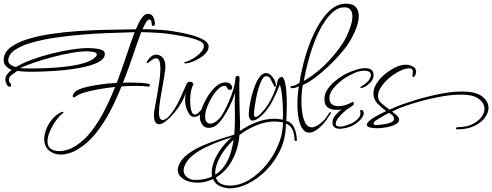

<svg xmlns="http://www.w3.org/2000/svg" viewBox="-210 -690 2694 1051"><path d="M216 127Q192 142 168 149Q144 156 123 156Q84 156 58 133.5Q32 111 32 71Q32 57 35.5 42Q39 27 46 10Q58 -17 78.5 -40.5Q99 -64 127 -77Q128 -78 132 -78Q135 -78 137 -76Q139 -74 137 -73Q114 -55 96 -29.5Q78 -4 65 24Q57 42 53.5 57Q50 72 50 84Q50 112 68 124.5Q86 137 112 137Q162 137 208 106Q254 76 292 26.5Q330 -23 362 -85.5Q394 -148 420 -214Q372 -209 327.5 -201Q283 -193 250.5 -183Q218 -173 205 -162Q200 -157 195 -157Q188 -157 188 -164Q188 -169 191.5 -175.5Q195 -182 203 -189Q217 -201 251.5 -210.5Q286 -220 333 -227Q380 -234 429 -236Q458 -313 482 -385.5Q506 -458 527 -514Q516 -513 473 -512Q430 -511 367.5 -508.5Q305 -506 233 -500Q161 -494 91 -483.5Q21 -473 -37 -456.5Q-95 -440 -130 -415.5Q-165 -391 -165 -357Q-165 -348 -155 -338.5Q-145 -329 -123 -323Q-90 -343 -39.5 -362Q11 -381 68 -395.5Q125 -410 179.5 -418.5Q234 -427 276 -427Q288 -427 309 -425Q330 -423 347 -416.5Q364 -410 364 -395Q364 -372 339 -356Q314 -340 273 -329Q232 -318 185 -311.5Q138 -305 92.5 -302Q47 -299 13 -298Q-21 -297 -34 -297Q-54 -297 -74.5 -298Q-95 -299 -115 -302Q-129 -293 -145 -281Q-161 -269 -161 -254Q-161 -242 -155 -236.5Q-149 -231 -149 -225Q-149 -221 -150 -218Q-151 -215 -156 -215Q-168 -215 -174.5 -230.5Q-181 -246 -181 -254Q-181 -270 -170.5 -283.5Q-160 -297 -146 -308Q-159 -311 -174.5 -325.5Q-190 -340 -190 -360Q-190 -401 -154.5 -429Q-119 -457 -59.5 -475.5Q0 -494 72 -504.5Q144 -515 218.5 -520Q293 -525 359 -526.5Q425 -528 472 -528.5Q519 -529 534 -530Q539 -542 548.5 -562Q558 -582 571 -598Q584 -614 601 -614Q621 -614 629.5 -596Q638 -578 638 -561Q638 -548 627 -548Q621 -548 621 -556Q621 -561 618.5 -572Q616 -583 608 -583Q600 -583 592.5 -572.5Q585 -562 579 -549Q573 -536 570 -530Q581 -530 608.5 -529.5Q636 -529 671.5 -526.5Q707 -524 742 -518Q789 -511 832.5 -499.5Q876 -488 904 -472Q932 -456 932 -436Q932 -418 918.5 -401.5Q905 -385 884.5 -372.5Q864 -360 843.5 -352Q823 -344 808 -343Q802 -342 798.5 -345.5Q795 -349 803 -350Q813 -352 830 -360.5Q847 -369 864.5 -381.5Q882 -394 894 -409Q906 -424 906 -440Q906 -455 883.5 -465.5Q861 -476 830 -483.5Q799 -491 772 -495Q745 -499 736 -501Q702 -507 666 -509.5Q630 -512 602 -513Q574 -514 563 -514Q541 -456 517 -384Q493 -312 463 -237Q476 -238 488 -238Q500 -238 512 -238Q539 -238 562.5 -236.5Q586 -235 605 -231Q610 -231 610 -224Q610 -220 608 -217.5Q606 -215 603 -216Q588 -218 570 -219Q552 -220 532 -220Q496 -220 455 -217Q427 -146 392 -79.5Q357 -13 313.5 41Q270 95 216 127ZM-43 -315Q-20 -315 16 -316Q52 -317 94 -320Q136 -323 177.5 -329Q219 -335 253 -345.5Q287 -356 306 -372Q320 -383 320 -392Q320 -402 302.5 -405.5Q285 -409 265 -409Q228 -409 178 -400Q128 -391 75 -377Q22 -363 -24.5 -347Q-71 -331 -101 -317Q-90 -316 -72 -315.5Q-54 -315 -43 -315Z M660 -71Q660 -55 665 -44Q670 -33 681 -33Q690 -33 704 -43.5Q718 -54 735 -79Q758 -111 776.5 -152.5Q795 -194 812 -232Q816 -240 826 -242Q827 -242 828 -242.5Q829 -243 830 -243Q837 -243 843.5 -238Q850 -233 848 -228Q831 -194 831 -139Q831 -123 833 -105Q835 -87 841 -75Q847 -63 857 -63Q869 -63 887 -84Q894 -94 900 -94Q903 -94 903 -91Q903 -88 895 -75Q877 -50 854 -50Q835 -50 824 -68Q812 -88 807.5 -107Q803 -126 803 -142Q803 -154 804.5 -164.5Q806 -175 807 -184Q800 -157 782.5 -127Q765 -97 742.5 -70.5Q720 -44 698.5 -27Q677 -10 660 -10Q647 -10 639.5 -23Q632 -36 633 -66Q633 -77 638.5 -105.5Q644 -134 650.5 -171.5Q657 -209 662.5 -247Q668 -285 668 -315Q668 -340 663 -355.5Q658 -371 644 -371Q635 -371 627.5 -365.5Q620 -360 612 -355Q600 -344 595 -344Q593 -344 593 -346Q593 -352 601 -363Q608 -374 620 -382.5Q632 -391 646 -391Q654 -391 661 -388Q699 -373 695 -315Q691 -280 682.5 -234Q674 -188 667 -144Q660 -100 660 -71Z M871 310Q825 310 794 290Q763 270 763 239Q763 226 769 213Q783 180 817.5 154Q852 128 897.5 108Q943 88 989 73Q1035 58 1072 47Q1075 18 1075.5 -9.5Q1076 -37 1076 -62Q1076 -78 1075.5 -93Q1075 -108 1075 -123Q1075 -139 1075.5 -154Q1076 -169 1077 -183Q1071 -162 1058 -132Q1045 -102 1027.5 -72Q1010 -42 990.5 -20Q971 2 952 7Q942 10 933 10Q911 10 898.5 -6Q886 -22 884 -44Q883 -64 894 -94.5Q905 -125 923.5 -156.5Q942 -188 965.5 -211Q989 -234 1013 -238Q1017 -239 1024 -239Q1043 -239 1052 -229.5Q1061 -220 1061 -211Q1061 -198 1049 -198Q1040 -198 1036.5 -203.5Q1033 -209 1030 -214.5Q1027 -220 1019 -220Q1003 -220 984.5 -202.5Q966 -185 950 -158.5Q934 -132 923.5 -103.5Q913 -75 913 -53Q913 -32 921 -22.5Q929 -13 941 -13Q958 -13 978.5 -29.5Q999 -46 1015 -77Q1029 -102 1043 -134.5Q1057 -167 1067 -199.5Q1077 -232 1078 -255Q1079 -266 1080.5 -269.5Q1082 -273 1086 -274Q1088 -275 1092 -275Q1096 -275 1099 -271Q1102 -267 1101 -255Q1100 -248 1100 -232.5Q1100 -217 1100 -197Q1100 -161 1101 -117.5Q1102 -74 1103 -45Q1104 -37 1104 -28.5Q1104 -20 1104 -12Q1104 78 1082 139.5Q1060 201 1025 238.5Q990 276 949.5 293Q909 310 871 310ZM859 295Q915 295 953.5 275Q992 255 1016.5 221Q1041 187 1053.5 144.5Q1066 102 1071 57Q1043 66 1001.5 80.5Q960 95 917.5 115.5Q875 136 842.5 162.5Q810 189 799 222Q795 231 795 242Q795 265 813.5 280Q832 295 859 295Z M1028 339Q986 332 967.5 309Q949 286 949 254Q949 216 971 171.5Q993 127 1032 86Q1061 56 1103 27Q1145 -2 1194 -21Q1243 -40 1293 -40Q1304 -40 1315.5 -38.5Q1327 -37 1338 -35Q1339 -43 1339 -53Q1339 -63 1339 -73Q1339 -111 1335 -155Q1331 -199 1322 -227Q1306 -185 1283.5 -141Q1261 -97 1230 -65Q1220 -55 1204 -42.5Q1188 -30 1173 -30Q1163 -30 1158.5 -38Q1154 -46 1152 -56Q1151 -70 1154.5 -97.5Q1158 -125 1166 -158Q1174 -191 1185.5 -221Q1197 -251 1212.5 -270.5Q1228 -290 1246 -290Q1260 -290 1271.5 -279.5Q1283 -269 1291 -254.5Q1299 -240 1300 -228V-223Q1300 -215 1294 -214Q1291 -214 1289.5 -220Q1288 -226 1286 -228Q1280 -240 1271 -257.5Q1262 -275 1246 -273Q1234 -272 1224.5 -254.5Q1215 -237 1207 -212Q1199 -187 1193.5 -160Q1188 -133 1185 -111.5Q1182 -90 1181 -80Q1181 -78 1180.5 -73.5Q1180 -69 1180 -64Q1180 -59 1182 -54.5Q1184 -50 1188 -50Q1197 -50 1207 -58.5Q1217 -67 1223 -74Q1249 -101 1267.5 -135Q1286 -169 1297 -200.5Q1308 -232 1310 -249Q1312 -256 1318.5 -262.5Q1325 -269 1331 -269Q1338 -269 1341 -262Q1343 -258 1345.5 -253.5Q1348 -249 1349 -243Q1355 -222 1357.5 -187.5Q1360 -153 1360 -118Q1360 -93 1359 -69Q1358 -45 1357 -28Q1381 -23 1393.5 -3Q1406 17 1410.5 39.5Q1415 62 1415 76Q1415 82 1411 82Q1402 82 1402 73Q1402 60 1398.5 42.5Q1395 25 1385 9.5Q1375 -6 1355 -13Q1355 65 1325 129.5Q1295 194 1248 241.5Q1201 289 1148 315Q1095 341 1049 341Q1044 341 1038.5 340.5Q1033 340 1028 339ZM1033 325Q1037 325 1040.5 325.5Q1044 326 1047 326Q1102 326 1154 294.5Q1206 263 1248 212Q1290 161 1314.5 100Q1339 39 1339 -20Q1328 -22 1317 -23.5Q1306 -25 1295 -25Q1247 -25 1201 -7Q1155 11 1116 38Q1077 65 1050 94Q1012 134 990 178Q968 222 968 257Q968 285 983.5 303.5Q999 322 1033 325Z M1562 -15Q1538 12 1518.5 24Q1499 36 1483 36Q1460 36 1445.5 14.5Q1431 -7 1424.5 -42.5Q1418 -78 1418 -120Q1418 -144 1420 -169Q1422 -194 1426 -218Q1419 -214 1410 -211Q1401 -208 1390 -207H1389Q1381 -207 1380.5 -213Q1380 -219 1386 -219Q1398 -219 1410 -225.5Q1422 -232 1429 -236Q1437 -290 1453.5 -352.5Q1470 -415 1493 -471Q1503 -496 1520.5 -530Q1538 -564 1562 -596Q1586 -628 1616.5 -649Q1647 -670 1683 -670Q1722 -670 1738 -651Q1754 -632 1754 -603Q1754 -566 1733.5 -519.5Q1713 -473 1687 -437Q1652 -390 1607.5 -346Q1563 -302 1520.5 -269.5Q1478 -237 1448 -225Q1445 -212 1442.5 -188Q1440 -164 1440 -136Q1440 -103 1445 -70Q1450 -37 1462.5 -15Q1475 7 1497 7Q1520 7 1553 -22Q1566 -33 1575 -46.5Q1584 -60 1593 -73Q1596 -76 1598 -76Q1605 -76 1600 -68Q1592 -57 1583 -43Q1574 -29 1562 -15ZM1453 -247Q1489 -267 1527 -298Q1565 -329 1600 -368Q1635 -407 1662 -447Q1675 -466 1688 -493Q1701 -520 1710 -549Q1719 -578 1719 -601Q1719 -622 1709 -636Q1699 -650 1675 -650Q1645 -650 1619 -629.5Q1593 -609 1571.5 -578Q1550 -547 1534.5 -514.5Q1519 -482 1510 -458Q1490 -405 1475.5 -349Q1461 -293 1453 -247Z M1650 15Q1634 15 1622 7.5Q1610 0 1610 -19Q1610 -42 1627.5 -61Q1645 -80 1661 -92Q1651 -88 1645 -88.5Q1639 -89 1628 -89Q1602 -89 1584 -102Q1566 -115 1566 -146Q1566 -184 1594.5 -217Q1623 -250 1663 -274Q1673 -281 1694.5 -291Q1716 -301 1742 -309Q1768 -317 1790 -317Q1803 -317 1813.5 -313Q1824 -309 1830 -300Q1835 -292 1835 -279Q1835 -270 1831.5 -260Q1828 -250 1820 -241Q1811 -232 1799 -222.5Q1787 -213 1776 -210Q1774 -209 1769 -209Q1764 -209 1762 -211.5Q1760 -214 1764 -215Q1772 -219 1788 -230.5Q1804 -242 1812 -255Q1820 -269 1820 -280Q1820 -291 1812 -296Q1801 -303 1784 -303Q1756 -303 1723.5 -287.5Q1691 -272 1671 -258Q1640 -236 1616.5 -208Q1593 -180 1593 -154Q1593 -130 1606.5 -119.5Q1620 -109 1641 -109Q1663 -109 1680 -114.5Q1697 -120 1720 -132Q1727 -131 1727 -123Q1727 -116 1721 -113Q1714 -107 1707.5 -103Q1701 -99 1694 -94Q1683 -87 1667.5 -72.5Q1652 -58 1640 -42Q1628 -26 1628 -12Q1628 -2 1636.5 0.5Q1645 3 1652 3Q1666 3 1681 -2Q1696 -7 1709 -12Q1719 -16 1732 -25Q1745 -34 1754.5 -46Q1764 -58 1763 -71V-73Q1763 -75 1762 -77Q1761 -79 1762 -81V-83Q1762 -89 1769 -88H1770Q1775 -88 1778 -81.5Q1781 -75 1781 -70Q1781 -57 1769.5 -42.5Q1758 -28 1743 -17Q1728 -6 1717 -1Q1704 6 1683 10.5Q1662 15 1650 15Z M2295 18Q2286 18 2286 13Q2286 6 2297 6Q2342 6 2374.5 -9.5Q2407 -25 2424.5 -48Q2442 -71 2442 -95Q2442 -125 2411.5 -148.5Q2381 -172 2313 -172Q2267 -172 2213.5 -163Q2160 -154 2109.5 -140.5Q2059 -127 2020.5 -114Q1982 -101 1965 -93Q1958 -89 1950.5 -86Q1943 -83 1936 -79Q1952 -68 1963.5 -56.5Q1975 -45 1975 -34Q1975 -20 1955.5 -9.5Q1936 1 1907.5 6.5Q1879 12 1853 12Q1830 12 1814 7.5Q1798 3 1798 -7Q1798 -16 1810 -27Q1822 -38 1839.5 -48.5Q1857 -59 1875 -68Q1893 -77 1904 -82Q1878 -101 1856 -124Q1834 -147 1834 -179Q1834 -206 1851.5 -233.5Q1869 -261 1897 -284Q1925 -307 1955.5 -321.5Q1986 -336 2012 -336Q2029 -336 2048.5 -326.5Q2068 -317 2068 -297Q2068 -291 2063.5 -279.5Q2059 -268 2052 -268Q2049 -268 2048.5 -271Q2048 -274 2048 -276Q2048 -282 2049 -287.5Q2050 -293 2050 -298Q2050 -316 2032 -316Q2008 -316 1978.5 -301.5Q1949 -287 1921.5 -264Q1894 -241 1876.5 -214.5Q1859 -188 1859 -164Q1859 -141 1879.5 -123.5Q1900 -106 1922 -90L1962 -107Q1981 -115 2021 -128.5Q2061 -142 2112 -156Q2163 -170 2217 -179.5Q2271 -189 2319 -189Q2395 -189 2429.5 -162Q2464 -135 2464 -100Q2464 -72 2443.5 -45Q2423 -18 2385.5 0Q2348 18 2295 18ZM1859 -6Q1869 -7 1890 -9.5Q1911 -12 1929 -19.5Q1947 -27 1947 -41Q1947 -52 1935 -61.5Q1923 -71 1920 -72Q1903 -64 1886 -54Q1869 -44 1853 -34Q1835 -24 1835 -14Q1835 -3 1859 -6Z"/></svg>

Font: Fuggles
Style: Regular
Weight: 400
Designer: Rob Leuschke
Foundry: Robert E. Leuschke
Version: Version 1.100; ttfautohint (v1.8.3)